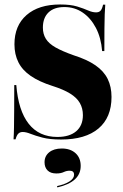

<svg xmlns="http://www.w3.org/2000/svg" viewBox="-20 -602 539 844"><path d="M248.4 11.3Q198.4 11.3 166.5 2.8Q134.7 -5.6 114.5 -13.7Q94.4 -21.8 79.8 -21.8Q67.7 -21.8 60.5 -14.5Q53.2 -7.3 48.4 10.5H39.5Q41.1 -12.1 41.5 -41.5Q41.9 -71 42.3 -116.1Q42.7 -161.3 42.7 -228.2H51.6Q60.5 -116.1 106 -58.1Q151.6 0 232.3 0Q285.5 0 314.9 -25Q344.4 -50 344.4 -96Q344.4 -125.8 331 -149.2Q317.7 -172.6 288.3 -190.7Q258.9 -208.9 210.5 -224.2Q152.4 -242.7 115.3 -268.1Q78.2 -293.5 60.9 -328.2Q43.5 -362.9 43.5 -407.3Q43.5 -489.5 96.8 -535.9Q150 -582.3 244.4 -582.3Q290.3 -582.3 319.4 -573.4Q348.4 -564.5 367.3 -556Q386.3 -547.6 402.4 -547.6Q415.3 -547.6 422.2 -555.2Q429 -562.9 433.1 -581.5H442.7Q441.1 -562.1 440.3 -538.7Q439.5 -515.3 439.1 -477.4Q438.7 -439.5 438.7 -377.4H429Q424.2 -436.3 401.6 -479.4Q379 -522.6 343.5 -546.8Q308.1 -571 262.9 -571Q217.7 -571 193.1 -547.2Q168.5 -523.4 168.5 -480.6Q168.5 -452.4 181.5 -431.5Q194.4 -410.5 224.2 -393.5Q254 -376.6 304 -358.9Q362.9 -340.3 399.6 -314.9Q436.3 -289.5 453.2 -255.2Q470.2 -221 470.2 -175.8Q470.2 -85.5 412.9 -37.1Q355.6 11.3 248.4 11.3ZM232.3 221.8 230.6 216.1Q266.1 208.1 285.9 195.2Q305.6 182.3 305.6 166.1Q305.6 148.4 286.3 148.4Q272.6 148.4 260.1 154.4Q247.6 160.5 227.4 160.5Q202.4 160.5 189.1 147.2Q175.8 133.9 175.8 111.3Q175.8 83.9 196.4 67.3Q216.9 50.8 251.6 50.8Q289.5 50.8 312.1 71.4Q334.7 91.9 334.7 127.4Q334.7 162.9 309.3 186.3Q283.9 209.7 232.3 221.8Z"/></svg>

Font: Playfair 144pt SemiCondensed Black
Style: Regular
Weight: 900
Width: 4
Designer: Claus Eggers Sørensen
Foundry: Claus Eggers Sørensen
Version: Version 2.203